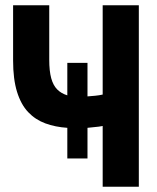

<svg xmlns="http://www.w3.org/2000/svg" viewBox="-20 -713 600 733"><path d="M372 0V-232Q357 -229 342.5 -228Q328 -227 314 -225V-108H237V-225Q191 -228 153 -242Q115 -256 87.5 -285Q60 -314 45 -362.5Q30 -411 30 -482V-693H168V-485Q168 -442 175.5 -414.5Q183 -387 198.5 -371.5Q214 -356 237 -349V-473H314V-345Q328 -346 343.5 -347.5Q359 -349 372 -352V-693H510V0Z"/></svg>

Font: Ubuntu Sans Mono
Style: Regular
Weight: 400
Monospace: yes
Designer: Dalton Maag Ltd
Foundry: Dalton Maag Ltd
Version: Version 1.006